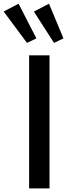

<svg xmlns="http://www.w3.org/2000/svg" viewBox="-90 -1037 369 1057"><path d="M70.3 0V-732.4H182.6V0ZM58.6 -800.8 -69.8 -973.6 12.2 -1016.6 110.4 -825.7ZM207.5 -800.8 96.7 -973.1 179.7 -1016.6 259.3 -825.7Z"/></svg>

Font: Antonio SemiBold
Style: Regular
Weight: 600
Designer: Vernon Adams
Foundry: Vernon Adams
Version: Version 1.002